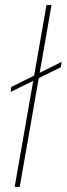

<svg xmlns="http://www.w3.org/2000/svg" viewBox="-20 -740 264 760"><path d="M22 -376 25 -396 224 -495 221 -474ZM38 0 164 -720H184L58 0Z"/></svg>

Font: DM Sans 17pt Thin
Style: Italic
Weight: 250
Italic angle: -10°
Version: Version 4.004;gftools[0.9.30]